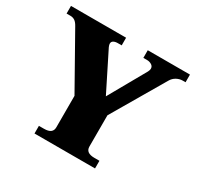

<svg xmlns="http://www.w3.org/2000/svg" viewBox="-151 -872 1069 1044"><g transform="rotate(30 383.5 -350.0)"><path d="M185 -48H217Q271 -48 271 -88V-286L85 -616Q74 -636 62 -644Q50 -652 34 -652H10V-700H356V-652H332Q315 -652 305 -646Q295 -640 295 -628Q295 -621 300 -609L420 -369L551 -601Q557 -613 557 -621Q557 -636 544 -644Q531 -652 516 -652H492V-700H757V-652H740Q720 -652 701.5 -642Q683 -632 672 -613L479 -284V-88Q479 -48 533 -48H565V0H185Z"/></g></svg>

Font: Taviraj Black
Style: Regular
Weight: 900
Designer: Katatrad Team
Foundry: CadsonDemak
Version: Version 1.001